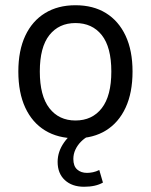

<svg xmlns="http://www.w3.org/2000/svg" viewBox="-20 -519 577 733"><path d="M269 9Q201 9 152 -21Q103 -51 76.5 -108Q50 -165 50 -246Q50 -326 76.5 -382.5Q103 -439 152 -469Q201 -499 268 -499Q336 -499 384.5 -469Q433 -439 459.5 -382.5Q486 -326 486 -246Q486 -165 459.5 -108Q433 -51 384.5 -21Q336 9 269 9ZM268 -59Q332 -59 368.5 -106Q405 -153 405 -246Q405 -339 368.5 -385Q332 -431 268 -431Q205 -431 168.5 -385Q132 -339 132 -246Q132 -153 168.5 -106Q205 -59 268 -59ZM301 194Q255 194 227.5 168.5Q200 143 200 99Q200 60 224.5 25Q249 -10 291 -33L319 0Q303 8 289.5 21.5Q276 35 268 52Q260 69 260 88Q260 115 274.5 128Q289 141 312 141Q323 141 335 138.5Q347 136 359 130L373 178Q359 186 341 190Q323 194 301 194Z"/></svg>

Font: Nunito Sans 10pt SemiCondensed
Style: Regular
Weight: 400
Width: 4
Designer: Vernon Adams
Foundry: Vernon Adams
Version: Version 3.101;gftools[0.9.27]